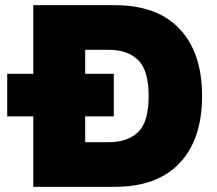

<svg xmlns="http://www.w3.org/2000/svg" viewBox="-20 -724 839 744"><path d="M424 -704Q589 -704 676 -612Q763 -520 763 -352Q763 -184 676 -92Q589 0 424 0H109V-273H8V-438H109V-704ZM402 -173Q474 -173 515 -212Q556 -251 556 -352Q556 -452 515 -491.5Q474 -531 402 -531H310V-438H421V-273H310V-173Z"/></svg>

Font: Prodigy Sans ExtraBold
Style: Regular
Weight: 800
Designer: Wei Huang
Foundry: Wei Huang
Version: Version 1.003; ttfautohint (v1.8.3)